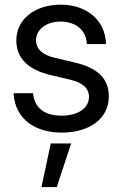

<svg xmlns="http://www.w3.org/2000/svg" viewBox="-20 -547 515 809"><path d="M241.2 11.7C353.5 11.7 438.5 -44.9 438.5 -140.6C438.5 -214.8 393.6 -260.3 294.9 -283.7L211.9 -303.2C162.1 -314.9 131.8 -337.9 131.8 -377C131.8 -420.9 172.4 -456.1 235.8 -456.1C302.2 -456.1 344.7 -416 345.7 -361.3H426.8C423.8 -463.9 343.3 -527.3 235.8 -527.3C125.5 -527.3 48.8 -464.8 48.8 -377C48.8 -301.8 98.6 -252.9 194.3 -230.5L277.3 -210.9C323.2 -200.2 355 -177.7 355 -138.7C355 -92.8 310.5 -59.6 239.3 -59.6C167 -59.6 125 -92.8 119.1 -154.3H37.1C43.9 -42 130.9 11.7 241.2 11.7ZM154.8 241.2H219.2L279.8 57.6H193.8Z"/></svg>

Font: Raveo Display Display
Style: Regular
Weight: 400
Designer: Jakub Foglar, Rasmus Andersson (Inter)
Foundry: Jakubfoglar.com
Version: Version 1.100;Glyphs 3.2.3 (3260)